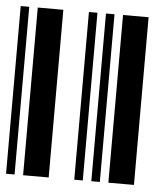

<svg xmlns="http://www.w3.org/2000/svg" viewBox="-46 -631 573 673"><g transform="rotate(5 240.0 -295.0)"><path d="M0 0V-590H30V0ZM60 0V-590H150V0ZM240 0V-590H270V0ZM300 0V-590H330V0ZM360 0V-590H450V0Z"/></g></svg>

Font: Libre Barcode 39
Style: Regular
Weight: 400
Version: Version 1.005; ttfautohint (v1.8.3)